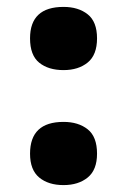

<svg xmlns="http://www.w3.org/2000/svg" viewBox="-20 -527 368 556"><path d="M67 -416Q67 -507 164 -507Q207 -507 234 -485.5Q261 -464 261 -416Q261 -368 234 -346Q207 -324 164 -324Q120 -324 93.5 -345.5Q67 -367 67 -416ZM67 -82Q67 -174 164 -174Q207 -174 234 -152.5Q261 -131 261 -82Q261 -35 234 -13Q207 9 164 9Q120 9 93.5 -13Q67 -35 67 -82Z"/></svg>

Font: Noto Serif Georgian Black
Style: Regular
Weight: 900
Designer: Monotype Design team
Foundry: Monotype Imaging Inc.
Version: Version 1.000